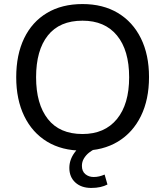

<svg xmlns="http://www.w3.org/2000/svg" viewBox="-20 -734 816 947"><path d="M60 -353Q60 -464 99 -545Q138 -626 211.5 -670Q285 -714 387 -714Q488 -714 561.5 -670Q635 -626 675 -545Q715 -464 715 -354Q715 -243 675 -161.5Q635 -80 561.5 -35.5Q488 9 387 9Q285 9 212 -35.5Q139 -80 99.5 -161.5Q60 -243 60 -353ZM158 -353Q158 -221 216 -147Q274 -73 387 -73Q496 -73 556.5 -146.5Q617 -220 617 -353Q617 -486 557 -559Q497 -632 387 -632Q274 -632 216 -559Q158 -486 158 -353ZM430 193Q381 193 351.5 166Q322 139 322 94Q322 54 348 18.5Q374 -17 419 -37L450 0Q434 7 419 19Q404 31 394 47.5Q384 64 384 84Q384 111 401 125Q418 139 442 139Q456 139 469 136Q482 133 496 127L510 176Q495 184 475 188.5Q455 193 430 193Z"/></svg>

Font: Mulish ExtraLight Medium
Style: Regular
Weight: 500
Version: Version 3.603